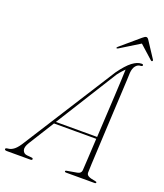

<svg xmlns="http://www.w3.org/2000/svg" viewBox="-188 -959 909 1061"><g transform="rotate(20 266.5 -428.0)"><path d="M78 -83Q59.5 -53.5 65.8 -35.8Q72 -18 91.5 -16L118 -13.5Q128 -13 128 -6.5Q128 0 116.5 0H-21Q-34.5 0 -34.5 -7.5Q-34.5 -13.5 -21 -15Q-2 -16 16 -30.5Q34 -45 55.5 -81L394 -613.5Q431 -665 460 -686.8Q489 -708.5 513.5 -708.5Q524 -708.5 523.5 -702.5Q523.5 -696 513 -695.5Q495.5 -695 483.8 -680.2Q472 -665.5 470 -638Q470 -627 468.2 -592.5Q466.5 -558 464 -508.5Q461.5 -459 458.5 -401.8Q455.5 -344.5 452.8 -286.8Q450 -229 447.5 -178.2Q445 -127.5 443.2 -91.2Q441.5 -55 441.5 -41.5Q441.5 -29.5 452.8 -22.8Q464 -16 494.5 -11Q503 -10.5 503 -5.5Q503 0 493.5 0H326.5Q319 0 319 -5Q319 -9.5 325.5 -10.5L385.5 -21Q408 -25 409.5 -44Q410.5 -61 413.5 -112.8Q416.5 -164.5 420 -232.5H171.5ZM404 -604.5 178.5 -244H421Q424 -302.5 427.5 -364.8Q431 -427 434 -484Q437 -541 439 -584.2Q441 -627.5 441.5 -647.5Q435.5 -641.5 425.8 -631Q416 -620.5 404 -604.5ZM364 -744Q356.5 -739.5 354 -741.5Q350.5 -744.5 357.5 -750.5L466.5 -843.5Q480.5 -856 488.5 -856Q496.5 -856 504 -843.5L565 -750.5Q568 -744.5 563.5 -741.5Q559.5 -739 554.5 -744L477 -813.5Z"/></g></svg>

Font: Fraunces 72pt S000 Thin
Style: Italic
Weight: 100
Italic angle: -16°
Version: Version 1.000; ttfautohint (v1.8.3)